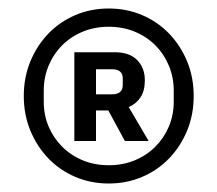

<svg xmlns="http://www.w3.org/2000/svg" viewBox="-20 -730 512 452"><path d="M236 -298Q194 -298 157.5 -313.5Q121 -329 94 -357Q67 -385 51.5 -422.5Q36 -460 36 -504Q36 -548 51.5 -585.5Q67 -623 94 -651Q121 -679 157.5 -694.5Q194 -710 236 -710Q278 -710 314.5 -694.5Q351 -679 378 -651Q405 -623 420.5 -585.5Q436 -548 436 -504Q436 -460 420.5 -422.5Q405 -385 378 -357Q351 -329 314.5 -313.5Q278 -298 236 -298ZM236 -341Q269 -341 297 -352.5Q325 -364 345.5 -384.5Q366 -405 377.5 -432Q389 -459 389 -491V-517Q389 -548 377.5 -575.5Q366 -603 345.5 -623.5Q325 -644 297 -655.5Q269 -667 236 -667Q203 -667 175 -655.5Q147 -644 126.5 -623.5Q106 -603 94.5 -575.5Q83 -548 83 -517V-491Q83 -459 94.5 -432Q106 -405 126.5 -384.5Q147 -364 175 -352.5Q203 -341 236 -341ZM206 -398H155V-607H250Q285 -607 303 -588.5Q321 -570 321 -541Q321 -516 310.5 -500.5Q300 -485 283 -478L330 -398H274L235 -470H206ZM244 -508Q269 -508 269 -530V-545Q269 -567 244 -567H206V-508Z"/></svg>

Font: IBMPlexSans-Medium
Style: Regular
Weight: 500
Designer: Mike Abbink, Paul van der Laan, Pieter van Rosmalen
Foundry: Bold Monday
Version: Version 3.1